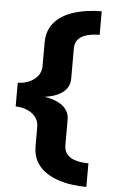

<svg xmlns="http://www.w3.org/2000/svg" viewBox="-61 -757 603 998"><g transform="rotate(5 241.0 -258.0)"><path d="M428.5 200V77Q412.5 77 390.5 74.5Q368.5 72 348.2 63.5Q328 55 314.5 38Q301 21 301 -7.5V-138.5Q301 -167 288.8 -186.5Q276.5 -206 257.8 -218Q239 -230 219.8 -236.2Q200.5 -242.5 186.5 -245Q172.5 -247.5 169.5 -247Q172.5 -248 186.5 -250.2Q200.5 -252.5 219.8 -258.5Q239 -264.5 258 -276.5Q277 -288.5 289 -308Q301 -327.5 301 -356V-510Q301 -539.5 314.5 -556Q328 -572.5 348.2 -580.5Q368.5 -588.5 390.5 -591Q412.5 -593.5 428.5 -593.5V-716.5Q390 -716.5 350 -710.8Q310 -705 273.8 -692.5Q237.5 -680 209 -658.5Q180.5 -637 163.8 -605Q147 -573 147 -528V-406.5Q147 -376 129.5 -354Q112 -332 84 -320.2Q56 -308.5 26 -308.5V-184.5Q56 -184.5 84 -173.5Q112 -162.5 129.5 -140.8Q147 -119 147 -88V11.5Q147 55.5 163.8 87.8Q180.5 120 209.5 141.5Q238.5 163 274.8 176Q311 189 351 194.5Q391 200 428.5 200Z"/></g></svg>

Font: Anybody Expanded
Style: Bold
Weight: 700
Width: 7
Designer: Tyler Finck
Foundry: Etcetera Type Company
Version: Version 1.113;gftools[0.9.25]